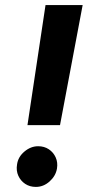

<svg xmlns="http://www.w3.org/2000/svg" viewBox="-20 -720 352 755"><path d="M88 -228 159 -700H305L216 -228ZM121 15Q97 15 79 3Q61 -9 52 -29Q43 -49 47 -73Q51 -103 76 -124Q101 -145 130 -145Q154 -145 172 -133Q190 -121 199 -101Q208 -81 204 -57Q199 -28 175 -6.5Q151 15 121 15Z"/></svg>

Font: Figtree Light
Style: Bold Italic
Weight: 700
Italic angle: -9.5°
Version: Version 2.000